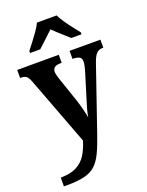

<svg xmlns="http://www.w3.org/2000/svg" viewBox="-180 -854 899 1171"><g transform="rotate(-20 270.0 -268.5)"><path d="M25 172Q89 172 129 151Q169 130 192 92.5Q215 55 230 6L63 -436Q52 -466 39.5 -475Q27 -484 4 -484H0V-536H270V-484H266Q236 -484 223.5 -474.5Q211 -465 211 -447Q211 -437 214 -425.5Q217 -414 221 -401L277 -237Q288 -203 296.5 -169.5Q305 -136 308 -115Q312 -139 318 -162Q324 -185 331 -206L389 -395Q392 -405 395 -420.5Q398 -436 398 -447Q398 -467 385 -475Q372 -483 344 -484H340V-536H540V-484H537Q511 -484 495.5 -468.5Q480 -453 466 -412L325 -2Q301 68 279.5 113Q258 158 229 183.5Q200 209 155.5 219Q111 229 41 229H25ZM109 -619Q124 -638 144 -664Q164 -690 183 -717Q202 -744 212 -766H340Q350 -744 368.5 -717Q387 -690 407.5 -664Q428 -638 443 -619V-606H377Q365 -617 346.5 -633.5Q328 -650 308.5 -667.5Q289 -685 275 -699Q254 -678 224 -651Q194 -624 175 -606H109Z"/></g></svg>

Font: Noto Serif Devanagari SemiCondensed
Style: Bold
Weight: 700
Width: 4
Designer: Universal Thirst, Indian Type Foundry and the Monotype Design Team
Foundry: Monotype Imaging Inc.
Version: Version 2.004; ttfautohint (v1.8.4.7-5d5b)